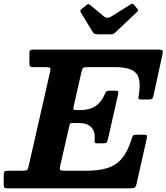

<svg xmlns="http://www.w3.org/2000/svg" viewBox="-65 -1018 900 1038"><path d="M436.5 -844.5 371.5 -951.5Q365 -961 376 -969L403 -991Q410.5 -996.5 413.5 -996Q416.5 -995.5 423 -990.5L497 -929Q514 -915 536 -928.5L641.5 -994.5Q649 -999 652.2 -997.5Q655.5 -996 660.5 -990.5L677 -971Q682 -965 681.8 -961.8Q681.5 -958.5 674.5 -952L559 -843Q553 -837 547.8 -834.8Q542.5 -832.5 531 -832.5H465Q452 -832.5 446.2 -835.5Q440.5 -838.5 436.5 -844.5ZM309.5 -336.5 260.5 -121.5Q256.5 -105 259.5 -100Q262.5 -95 284 -95H403Q468 -95 514.8 -109.2Q561.5 -123.5 593.5 -160.8Q625.5 -198 646.5 -266.5Q650.5 -280 654.2 -285Q658 -290 676.5 -290H708.5Q726.5 -290 728.8 -285.5Q731 -281 728 -267.5L674 -27.5Q670.5 -10 664.5 -5Q658.5 0 636.5 0H-24.5Q-36 0 -40.5 -3Q-45 -6 -45 -18.5V-68.5Q-45 -86 -40.8 -90.5Q-36.5 -95 -19 -95H56Q76 -95 81 -98.8Q86 -102.5 89.5 -118.5L206 -630.5Q209.5 -645.5 206.2 -650.2Q203 -655 184 -655H118Q103.5 -655 98.8 -658.5Q94 -662 94 -677.5V-733.5Q94 -744.5 99.5 -747.2Q105 -750 115.5 -750H788.5Q811 -750 813.8 -744Q816.5 -738 812.5 -720.5L766.5 -508.5Q763 -491.5 759 -485.8Q755 -480 733.5 -480H700Q683.5 -480 683.5 -487.2Q683.5 -494.5 685.5 -506Q699.5 -591 670.2 -623Q641 -655 557.5 -655H409Q390 -655 384.8 -651Q379.5 -647 376 -631.5L332.5 -439.5Q330.5 -429 333 -426Q335.5 -423 347.5 -423H370Q418.5 -423 449.5 -443.2Q480.5 -463.5 497 -499.5Q503 -511.5 506.8 -519.8Q510.5 -528 530 -528H554Q571.5 -528 573.8 -523.8Q576 -519.5 573 -505.5L518.5 -266Q515.5 -253 512 -248Q508.5 -243 491.5 -243H463Q447.5 -243 446.8 -249.5Q446 -256 447 -267.5Q450 -307 428.2 -330Q406.5 -353 360 -353H330Q317 -353 314.2 -349.8Q311.5 -346.5 309.5 -336.5Z"/></svg>

Font: Besley*
Style: Bold Italic
Weight: 700
Italic angle: -13°
Designer: Owen Earl
Foundry: indestructible type*
Version: Version 2.000; ttfautohint (v1.8.3)